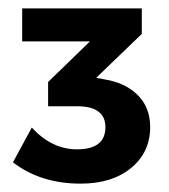

<svg xmlns="http://www.w3.org/2000/svg" viewBox="-20 -794 404 459"><path d="M231 -604Q280 -596 309.5 -566.5Q339 -537 339 -490Q339 -430 293.5 -392.5Q248 -355 173 -355Q77 -355 11 -406L56 -489Q104 -437 164 -437Q232 -437 232 -490Q232 -540 164 -540H95V-598L195 -695H33V-774H319V-713L210 -608Z"/></svg>

Font: Montserrat-Arabic SemiBold
Style: Regular
Weight: 600
Designer: Mohamed Gaber
Foundry: Kief Type Foundry
Version: Version 5.008;PS 005.008;hotconv 1.0.88;makeotf.lib2.5.64775